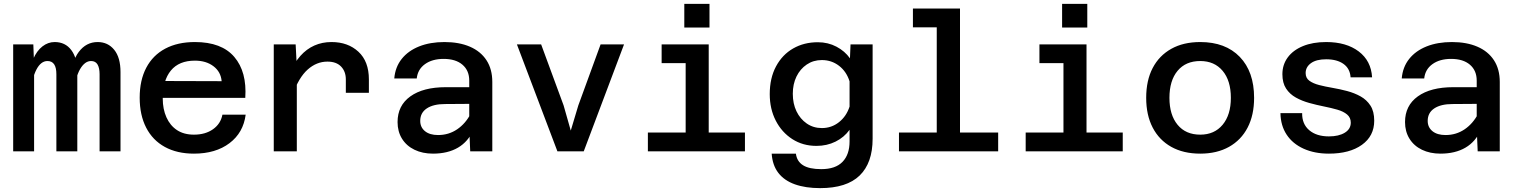

<svg xmlns="http://www.w3.org/2000/svg" viewBox="-20 -781 7840 991"><path d="M494 0V-398Q494 -430 483.5 -448Q473 -466 450 -466Q418 -466 393.5 -424.5Q369 -383 358 -290L349 -371Q348 -462 386.5 -513Q425 -564 484 -564Q537 -564 569.5 -524Q602 -484 602 -409V0ZM48 0V-552H152L156 -446V0ZM271 0V-398Q271 -432 259.5 -449Q248 -466 225 -466Q191 -466 168 -422Q145 -378 134 -290L133 -375Q133 -434 151.5 -476.5Q170 -519 199 -541.5Q228 -564 262 -564Q317 -564 348 -522.5Q379 -481 379 -411V0Z M981 12Q894 12 831 -22.5Q768 -57 734.5 -122Q701 -187 701 -277Q701 -367 735 -431.5Q769 -496 833 -530Q897 -564 986 -564Q1124 -564 1189.5 -487Q1255 -410 1246 -276H796L797 -363L1124 -362Q1120 -410 1082 -439Q1044 -468 986 -468Q904 -468 862 -417Q820 -366 820 -272Q820 -218 839 -175.5Q858 -133 893.5 -109.5Q929 -86 981 -86Q1040 -86 1079.5 -114Q1119 -142 1128 -189H1248Q1236 -96 1164.5 -42Q1093 12 981 12Z M1765 -302V-371Q1765 -412 1740.5 -437.5Q1716 -463 1670 -463Q1614 -463 1568 -422Q1522 -381 1491 -293L1476 -405Q1499 -457 1530.5 -492.5Q1562 -528 1602.5 -546Q1643 -564 1691 -564Q1776 -564 1830 -514Q1884 -464 1884 -371V-302ZM1393 0V-552H1506L1512 -435V0Z M2407 0 2402 -117V-365Q2402 -417 2367 -447Q2332 -477 2270 -477Q2211 -477 2173.5 -450Q2136 -423 2131 -376H2015Q2020 -435 2053.5 -477Q2087 -519 2143.5 -541.5Q2200 -564 2274 -564Q2350 -564 2405.5 -540Q2461 -516 2491 -470Q2521 -424 2521 -358V0ZM2215 12Q2161 12 2119.5 -8Q2078 -28 2055 -65Q2032 -102 2032 -151Q2032 -236 2098 -283.5Q2164 -331 2281 -331H2416V-245L2277 -244Q2217 -244 2183 -221.5Q2149 -199 2149 -157Q2149 -124 2173.5 -104Q2198 -84 2241 -84Q2296 -84 2339.5 -113.5Q2383 -143 2410 -195L2423 -111Q2397 -50 2344 -19Q2291 12 2215 12Z M2857 0 2648 -552H2773L2889 -237L2926 -107L2965 -237L3080 -552H3201L2993 0Z M3519 0V-552H3638V0ZM3324 0V-97H3825V0ZM3395 -455V-552H3578V-455ZM3512 -639V-761H3642V-639Z M4367 -480 4370 -552H4484V-65Q4484 60 4417 125Q4350 190 4213 190Q4138 190 4083 170.5Q4028 151 3997.5 111.5Q3967 72 3963 12H4088Q4093 52 4125 72Q4157 92 4219 92Q4292 92 4328.5 54.5Q4365 17 4365 -51V-111Q4337 -72 4292.5 -50Q4248 -28 4194 -28Q4124 -28 4069.5 -63Q4015 -98 3984 -158.5Q3953 -219 3953 -295Q3953 -378 3985.5 -438.5Q4018 -499 4074 -531Q4130 -563 4201 -563Q4254 -563 4297.5 -540Q4341 -517 4367 -480ZM4222 -120Q4272 -120 4310.5 -150.5Q4349 -181 4365 -231V-361Q4349 -412 4310.5 -441.5Q4272 -471 4222 -471Q4178 -471 4144 -448Q4110 -425 4091 -386Q4072 -347 4072 -297Q4072 -246 4091 -206.5Q4110 -167 4144 -143.5Q4178 -120 4222 -120Z M4815 0V-737H4935V0ZM4620 0V-97H5132V0ZM4692 -640V-737H4875V-640Z M5469 0V-552H5588V0ZM5274 0V-97H5775V0ZM5345 -455V-552H5528V-455ZM5462 -639V-761H5592V-639Z M6175 12Q6088 12 6025.5 -23Q5963 -58 5929.5 -122.5Q5896 -187 5896 -276Q5896 -366 5929.5 -430Q5963 -494 6025.5 -529Q6088 -564 6175 -564Q6305 -564 6379 -487.5Q6453 -411 6453 -276Q6453 -187 6419.5 -122.5Q6386 -58 6323.5 -23Q6261 12 6175 12ZM6175 -86Q6248 -86 6290.5 -137Q6333 -188 6333 -276Q6333 -365 6290.5 -415.5Q6248 -466 6175 -466Q6100 -466 6058 -415.5Q6016 -365 6016 -276Q6016 -188 6058 -137Q6100 -86 6175 -86Z M6839 12Q6765 12 6708.5 -13.5Q6652 -39 6621 -86Q6590 -133 6589 -197H6701Q6700 -141 6737.5 -109Q6775 -77 6839 -77Q6890 -77 6921 -96Q6952 -115 6952 -148Q6952 -174 6933 -190Q6914 -206 6882.5 -215Q6851 -224 6813.5 -231.5Q6776 -239 6738 -249.5Q6700 -260 6668.5 -277.5Q6637 -295 6618 -324Q6599 -353 6599 -398Q6599 -447 6626.5 -484.5Q6654 -522 6705 -543Q6756 -564 6825 -564Q6929 -564 6993 -515.5Q7057 -467 7062 -382H6951Q6948 -427 6914.5 -451Q6881 -475 6825 -475Q6774 -475 6746.5 -455Q6719 -435 6719 -404Q6719 -378 6738.5 -364Q6758 -350 6789 -342Q6820 -334 6858 -327.5Q6896 -321 6933.5 -311Q6971 -301 7002.5 -283.5Q7034 -266 7053.5 -236Q7073 -206 7073 -158Q7073 -79 7009.5 -33.5Q6946 12 6839 12Z M7607 0 7602 -117V-365Q7602 -417 7567 -447Q7532 -477 7470 -477Q7411 -477 7373.5 -450Q7336 -423 7331 -376H7215Q7220 -435 7253.5 -477Q7287 -519 7343.5 -541.5Q7400 -564 7474 -564Q7550 -564 7605.5 -540Q7661 -516 7691 -470Q7721 -424 7721 -358V0ZM7415 12Q7361 12 7319.5 -8Q7278 -28 7255 -65Q7232 -102 7232 -151Q7232 -236 7298 -283.5Q7364 -331 7481 -331H7616V-245L7477 -244Q7417 -244 7383 -221.5Q7349 -199 7349 -157Q7349 -124 7373.5 -104Q7398 -84 7441 -84Q7496 -84 7539.5 -113.5Q7583 -143 7610 -195L7623 -111Q7597 -50 7544 -19Q7491 12 7415 12Z"/></svg>

Font: Azeret Mono Thin Medium
Style: Regular
Weight: 500
Version: Version 1.002